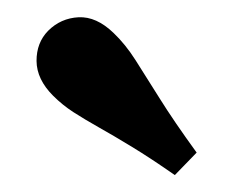

<svg xmlns="http://www.w3.org/2000/svg" viewBox="-20 -688 276 227"><path d="M186.7 -481Q158.3 -500.8 136.3 -514.2Q114.3 -527.6 97.2 -537.2Q80 -546.9 66.8 -555.4Q53.7 -563.9 42.8 -574.8Q23.4 -594.2 23.2 -615.9Q23.1 -637.5 36.9 -651.6Q51.8 -666.5 72.9 -667.6Q94 -668.6 114.2 -649.1Q128.3 -635.7 140.3 -616.8Q152.3 -598 168.8 -571.6Q185.3 -545.1 212.5 -507.6Z"/></svg>

Font: Playfair 5pt SemiExpanded Light
Style: Regular
Weight: 300
Width: 6
Designer: Claus Eggers Sørensen
Foundry: Claus Eggers Sørensen
Version: Version 2.203